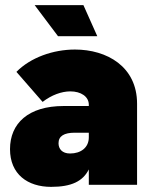

<svg xmlns="http://www.w3.org/2000/svg" viewBox="-20 -720 591 748"><path d="M359 -579 305 -700H115L206 -579ZM272 -527C187 -527 99 -496 44 -440L146 -323C181 -350 220 -364 254 -364C295 -364 326 -344 326 -312V-307H228C90 -307 19 -239 19 -139C19 -41 88 8 179 8C259 8 303 -14 326 -60V0H514V-316C514 -461 396 -527 272 -527ZM253 -122C222 -122 208 -140 208 -162C208 -190 230 -203 271 -203H326V-185C326 -145 295 -122 253 -122Z"/></svg>

Font: Arthouse Owned Black
Style: Regular
Weight: 900
Designer: Jeremy Tribby
Foundry: Tribby Type
Version: Version 1.000;PS 001.000;hotconv 1.0.88;makeotf.lib2.5.64775